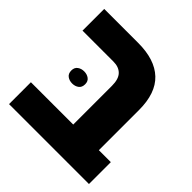

<svg xmlns="http://www.w3.org/2000/svg" viewBox="-164 -734 863 863"><g transform="rotate(45 268.0 -302.5)"><path d="M17 0V-139H286V-385Q286 -428 267 -447.5Q248 -467 214 -467H17V-605H233Q339 -605 394 -553Q449 -501 449 -394V-139H525V0ZM108 -305Q108 -324 121 -333.5Q134 -343 152 -343Q170 -343 183 -333.5Q196 -324 196 -305Q196 -285 183 -275.5Q170 -266 152 -266Q134 -266 121 -275.5Q108 -285 108 -305Z"/></g></svg>

Font: Noto Sans Hebrew SemiCondensed ExtraBold
Style: Regular
Weight: 800
Width: 4
Designer: Monotype Design Team
Foundry: Monotype Imaging Inc.
Version: Version 2.004; ttfautohint (v1.8.4.7-5d5b)